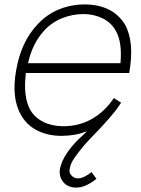

<svg xmlns="http://www.w3.org/2000/svg" viewBox="-20 -598 637 867"><path d="M295 162.5Q291 181.5 301 192.5Q313.5 207.5 331 207.5Q358 207.5 393.5 179L415.5 209.5Q390 230.5 362.5 241.5Q343.5 249 324 249Q286.5 249 265.5 224Q245 199 251 162.5Q252.5 155.5 255.5 147Q258.5 138.5 262.5 128Q281.5 86.5 324 41.5Q331 34.5 343.2 23Q355.5 11.5 373 -5Q319 15.5 257.5 15.5Q197.5 15.5 150.2 -7.8Q103 -31 77 -75Q30 -153 53 -281Q75 -409.5 150 -488.5Q192.5 -534 247.2 -556Q302 -578 362.5 -578Q423 -578 469 -556Q515 -534 543.5 -488.5Q588.5 -410 563.5 -268.5H97Q83.5 -162.5 116.5 -102Q137.5 -66 176.8 -47Q216 -28 265.5 -28Q335.5 -28 392.5 -59.5Q452 -92.5 494 -155L527 -134.5L518.5 -122Q501.5 -96 468.8 -58.8Q436 -21.5 387.5 28L359.5 58.5Q333.5 90 316.2 114.8Q299 139.5 295 162.5ZM106.5 -312.5H524Q532.5 -410 502 -460.5Q492 -478.5 477 -492.2Q462 -506 443.2 -515.2Q424.5 -524.5 402.5 -529.5Q380.5 -534.5 357.5 -534.5Q307.5 -534.5 260.5 -515.8Q213.5 -497 180 -460.5Q126.5 -402.5 106.5 -312.5Z"/></svg>

Font: Russisch Sans ExtraLight
Style: Italic
Weight: 200
Width: 4
Italic angle: -10°
Designer: Michael Sharanda (font) & Cristiano Sobral (main changes)
Foundry: Michael Sharanda
Version: Version 2.00;September 8, 2020;FontCreator 13.0.0.2681 64-bi